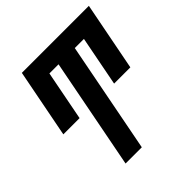

<svg xmlns="http://www.w3.org/2000/svg" viewBox="-181 -803 936 936"><g transform="rotate(-45 286.5 -335.0)"><path d="M156 0 267 -573H204L154 -315H42L111 -670H573L504 -315H392L442 -573H379L268 0Z"/></g></svg>

Font: Lode
Style: Bold Italic
Weight: 700
Italic angle: -11°
Monospace: yes
Designer: Belleve Invis
Foundry: Belleve Invis
Version: Version 29.2.0; ttfautohint (v1.8.3)